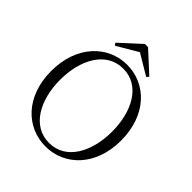

<svg xmlns="http://www.w3.org/2000/svg" viewBox="-247 -1081 1257 1257"><g transform="rotate(45 381.0 -452.5)"><path d="M381 15C557 15 704 -128 704 -362C704 -600 557 -742 381 -742C205 -742 58 -597 58 -362C58 -125 205 15 381 15ZM381 -18C224 -18 140 -176 140 -362C140 -548 224 -706 381 -706C538 -706 621 -548 621 -362C621 -176 538 -18 381 -18ZM396 -920H367L224 -789L236 -773L382 -859L526 -773L539 -789Z"/></g></svg>

Font: Noto Serif JP Light
Style: Regular
Weight: 300
Designer: Ryoko NISHIZUKA 西塚涼子 (kana & ideographs); Frank Grießhammer (Latin, Greek & Cyrillic); Wenlong ZHANG 张文龙 (bopomofo); San
Foundry: Adobe
Version: Version 2.001;hotconv 1.1.0;makeotfexe 2.6.0